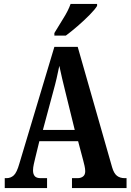

<svg xmlns="http://www.w3.org/2000/svg" viewBox="-20 -951 660 971"><path d="M4 0V-50H13Q34 -50 49.5 -64Q65 -78 78 -124L255 -714H373L547 -105Q556 -74 571.5 -62Q587 -50 611 -50H620V0H344V-50H372Q389 -50 400 -58.5Q411 -67 411 -85Q411 -97 407.5 -112.5Q404 -128 401 -139L375 -237H179L158 -151Q155 -139 151 -121Q147 -103 147 -89Q147 -71 155.5 -60.5Q164 -50 186 -50H218V0ZM197 -294H358L311 -485Q302 -522 294 -555Q286 -588 280 -618Q274 -588 266.5 -555.5Q259 -523 250 -491ZM255 -784Q275 -818 300 -857.5Q325 -897 337 -931H471V-921Q461 -904 433.5 -876Q406 -848 373 -819.5Q340 -791 313 -771H255Z"/></svg>

Font: Noto Serif Hebrew ExtraCondensed
Style: Bold
Weight: 700
Width: 2
Designer: Monotype Design Team
Foundry: Monotype Imaging Inc.
Version: Version 2.004; ttfautohint (v1.8.4.7-5d5b)